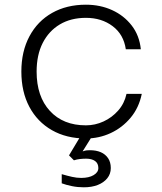

<svg xmlns="http://www.w3.org/2000/svg" viewBox="-20 -578 690 818"><path d="M346 12Q263 12 201 -23.5Q139 -59 105 -123Q71 -187 71 -273Q71 -359 105.5 -423.5Q140 -488 202 -523Q264 -558 346 -558Q407 -558 457.5 -535Q508 -512 541 -469.5Q574 -427 580 -368H516Q507 -431 460 -466.5Q413 -502 346 -502Q282 -502 235 -474Q188 -446 162 -395Q136 -344 136 -273Q136 -167 192.5 -105.5Q249 -44 346 -44Q385 -44 421 -60.5Q457 -77 483.5 -107Q510 -137 519 -178H584Q572 -119 536.5 -76.5Q501 -34 451.5 -11Q402 12 346 12ZM337 220Q311 220 286.5 215Q262 210 243 203V164Q267 171 287 175.5Q307 180 326 180Q359 180 379 168Q399 156 399 138Q399 118 385 108Q371 98 347 98Q334 98 320.5 99.5Q307 101 295 105L274 84L337 -21L375 -2L332 67Q343 63 350 62.5Q357 62 363 62Q390 62 409.5 70.5Q429 79 440.5 96Q452 113 452 138Q452 163 437 181.5Q422 200 396.5 210Q371 220 337 220Z"/></svg>

Font: Azeret Mono ExtraLight
Style: Regular
Weight: 250
Designer: Martin Vácha
Foundry: Displaay
Version: Version 1.002